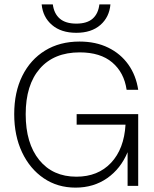

<svg xmlns="http://www.w3.org/2000/svg" viewBox="-20 -850 706 878"><path d="M485 -830Q480 -771.5 439 -735.8Q398 -700 329 -700Q259.5 -700 217.8 -735.8Q176 -771.5 170.5 -830H221.5Q227 -787.5 253.5 -764.8Q280 -742 329 -742Q378 -742 403.8 -764.8Q429.5 -787.5 434.5 -830ZM45 -328Q45 -428.5 82 -503Q119 -577.5 186.2 -618.8Q253.5 -660 343.5 -660Q418 -660 474.8 -632.2Q531.5 -604.5 566.8 -555Q602 -505.5 612 -439.5H559Q547.5 -518.5 493.2 -564.5Q439 -610.5 344.5 -610.5Q227 -610.5 162.2 -536.2Q97.5 -462 97.5 -327.5Q97.5 -194.5 159.5 -118.2Q221.5 -42 329.5 -42Q428 -42 487.8 -105.5Q547.5 -169 554 -280H330.5V-328H612V0H563.5V-154Q532 -78.5 470 -35.2Q408 8 325.5 8Q243 8 179.8 -35Q116.5 -78 80.8 -153.8Q45 -229.5 45 -328Z"/></svg>

Font: Overused Grotesk Light
Style: Regular
Weight: 300
Version: Version 0.004